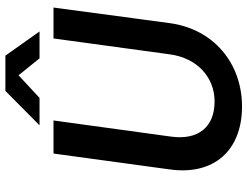

<svg xmlns="http://www.w3.org/2000/svg" viewBox="-123 -783 920 714"><g transform="rotate(-90 337.0 -426.0)"><path d="M298 14C458 14 586 -91 608 -255L666 -687H551L492 -255C478 -150 404 -88 317 -88C222 -88 172 -148 186 -250L246 -687H123L64 -255C41 -91 134 14 298 14ZM228 -739H330L414 -817L477 -739H577L487 -866H356Z"/></g></svg>

Font: Ronzino Medium
Style: Italic
Weight: 500
Italic angle: -7.99998°
Designer: Nunzio Mazzaferro
Foundry: Collletttivo
Version: Version 1.000;Glyphs 3.3 (3337)